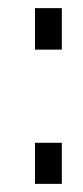

<svg xmlns="http://www.w3.org/2000/svg" viewBox="-20 -452 203 472"><path d="M66 -330H132V-432H66ZM66 0H132V-101H66Z"/></svg>

Font: TitilliumText22L
Style: 250 wt
Weight: 300
Designer: Campivisivi
Foundry: Campivisivi
Version: 1.000